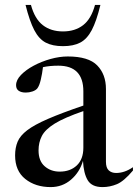

<svg xmlns="http://www.w3.org/2000/svg" viewBox="-20 -752 562 782"><path d="M521.5 -57.5Q484.5 -13.5 456 -1.8Q427.5 10 397.5 10Q354 10 337.2 -18Q320.5 -46 318 -97Q304.5 -50.5 269.2 -20.2Q234 10 186.5 10Q124.5 10 83 -23Q41.5 -56 41.5 -119Q41.5 -150.5 51.8 -175Q62 -199.5 90.8 -221.5Q119.5 -243.5 174.8 -267.5Q230 -291.5 319.5 -322V-380Q319.5 -484.5 217.5 -484.5Q183 -484.5 155 -478.5Q152 -452.5 146.2 -427.8Q140.5 -403 132 -392Q125.5 -384 112.2 -379.5Q99 -375 85 -375Q67 -375 56.2 -382.2Q45.5 -389.5 45.5 -405Q45.5 -426 65.5 -446.8Q85.5 -467.5 117.2 -484.5Q149 -501.5 185.8 -511.8Q222.5 -522 256 -522Q340.5 -522 376 -485.5Q411.5 -449 411.5 -389.5V-93Q411.5 -68.5 423 -58Q434.5 -47.5 453 -47.5Q487.5 -47.5 521.5 -71ZM137 -139.5Q137 -96.5 162 -74.8Q187 -53 223 -53Q266 -53 292.8 -78.2Q319.5 -103.5 319.5 -150.5V-299.5Q242.5 -273 203.2 -248.8Q164 -224.5 150.5 -198.2Q137 -172 137 -139.5ZM236.5 -624Q285.5 -624 318.5 -649.5Q351.5 -675 367 -732H389Q373 -666 353.8 -629.5Q334.5 -593 306.8 -578.5Q279 -564 236.5 -564Q194 -564 166.2 -578.5Q138.5 -593 119.5 -629.5Q100.5 -666 84 -732H106Q121.5 -675 154.5 -649.5Q187.5 -624 236.5 -624Z"/></svg>

Font: Newsreader Display
Style: Regular
Weight: 400
Designer: Hugues Gentile
Foundry: Production Type
Version: Version 1.001